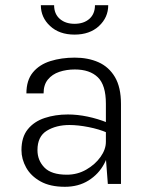

<svg xmlns="http://www.w3.org/2000/svg" viewBox="-20 -707 573 738"><path d="M394.5 0 387 -98.5V-308.5Q387 -380 356 -410Q325 -440 267.5 -440Q235.5 -440 208 -430.8Q180.5 -421.5 164 -401.2Q147.5 -381 147.5 -348H81.5Q81.5 -398.5 106.5 -428.8Q131.5 -459 173.8 -472.2Q216 -485.5 267.5 -485.5Q318.5 -485.5 358.5 -467.8Q398.5 -450 421.8 -410.8Q445 -371.5 445 -307.5V0ZM229.5 11Q172.5 11 135.5 -9.8Q98.5 -30.5 80.5 -63Q62.5 -95.5 62.5 -130Q62.5 -180 86.8 -210Q111 -240 151.8 -253.5Q192.5 -267 241 -267Q277.5 -267 316.8 -258.8Q356 -250.5 392 -236V-197Q361 -210.5 320.5 -218.5Q280 -226.5 247 -226.5Q196 -226.5 160 -204.5Q124 -182.5 124 -130Q124 -90.5 150.8 -63Q177.5 -35.5 237 -35.5Q277.5 -35.5 311.5 -55Q345.5 -74.5 366.2 -103.5Q387 -132.5 387 -162H401.5Q401.5 -116.5 380.2 -77Q359 -37.5 320.2 -13.2Q281.5 11 229.5 11ZM266.5 -574Q208 -574 172.5 -607Q137 -640 137 -687H188Q188 -653.5 209.8 -634.5Q231.5 -615.5 266.5 -615.5Q302 -615.5 323.5 -634.5Q345 -653.5 345 -687H396Q396 -640 360.5 -607Q325 -574 266.5 -574Z"/></svg>

Font: Karla Light
Style: Regular
Weight: 300
Designer: Jonathan Pinhorn
Version: Version 2.004;gftools[0.9.33]